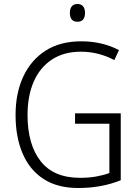

<svg xmlns="http://www.w3.org/2000/svg" viewBox="-20 -932 694 962"><path d="M356 -364H585V-29Q489 10 372 10Q268 10 198.5 -35Q129 -80 93.5 -162.5Q58 -245 58 -356Q58 -465 96.5 -548Q135 -631 208 -678Q281 -725 387 -725Q492 -725 576 -681L553 -631Q473 -673 385 -673Q300 -673 240 -633.5Q180 -594 149 -523Q118 -452 118 -356Q118 -208 183.5 -124.5Q249 -41 381 -41Q425 -41 461.5 -47.5Q498 -54 528 -65V-312H356ZM368 -912Q387 -912 396.5 -900Q406 -888 406 -868Q406 -823 368 -823Q330 -823 330 -868Q330 -888 339.5 -900Q349 -912 368 -912Z"/></svg>

Font: Noto Sans Arabic UI SmCn Lt
Style: Regular
Weight: 300
Width: 4
Designer: Monotype Design Team, Nadine Chahine and Nizar Qandah
Foundry: Monotype Imaging Inc.
Version: Version 2.010; ttfautohint (v1.8.4.7-5d5b)